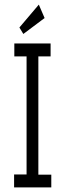

<svg xmlns="http://www.w3.org/2000/svg" viewBox="-20 -811 290 831"><path d="M41 0V-56H95V-567H42V-623H199V-567H146V-55H202V0ZM81 -664 64 -692 148 -791 173 -733Z"/></svg>

Font: Inconsolata UltraCondensed
Style: Regular
Weight: 400
Width: 1
Monospace: yes
Designer: Raph Levien, Cyreal, Brenton Simpson
Foundry: Raph Levien, Cyreal, Google
Version: Version 3.001; ttfautohint (v1.8.2.53-6de2)